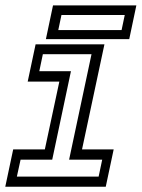

<svg xmlns="http://www.w3.org/2000/svg" viewBox="-28 -708 537 728"><path d="M-8 0 22 -141.5H142L197 -398.5H77L107 -540H368L283 -141.5H403L373 0ZM36 -38.5H346L359.5 -102.5H234L319 -502.5H134.5L121 -438H241L170 -102.5H50ZM146 -559.5 173 -687.5H489L462 -559.5ZM193 -594H433L445 -651H205Z"/></svg>

Font: Tourney Condensed Regular
Style: Italic
Weight: 400
Width: 3
Italic angle: -12°
Designer: Tyler Finck
Foundry: Etcetera Type Co
Version: Version 1.010; ttfautohint (v1.8.3)